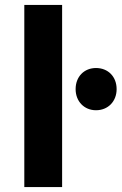

<svg xmlns="http://www.w3.org/2000/svg" viewBox="-20 -762 495 782"><path d="M79 -742V0H233V-742ZM371 -485C323 -485 288 -450 288 -399C288 -349 323 -313 371 -313C420 -313 455 -349 455 -399C455 -450 420 -485 371 -485Z"/></svg>

Font: Juman SemiBold
Style: Regular
Weight: 600
Designer: Bandar Raffah (Arabic) Julieta Ulanovsky (Latin)
Foundry: Caramella
Version: Version 5.022;PS 005.022;hotconv 1.0.88;makeotf.lib2.5.64775